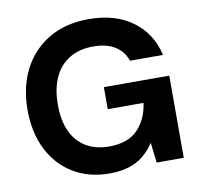

<svg xmlns="http://www.w3.org/2000/svg" viewBox="-80 -797 932 893"><g transform="rotate(-10 386.0 -350.0)"><path d="M368 12Q270 12 196.5 -32.5Q123 -77 82.5 -157.5Q42 -238 42 -345Q42 -453 84.5 -535.5Q127 -618 206 -665Q285 -712 395 -712Q519 -712 601 -652.5Q683 -593 707 -488H551Q536 -533 496.5 -558Q457 -583 394 -583Q327 -583 280 -554Q233 -525 209 -471.5Q185 -418 185 -344Q185 -270 209 -218Q233 -166 278.5 -139Q324 -112 387 -112Q477 -112 523 -160.5Q569 -209 579 -284H410V-388H719V0H591L580 -94H579Q557 -60 527 -36Q497 -12 457.5 0Q418 12 368 12Z"/></g></svg>

Font: DM Sans 28pt ExtraBold
Style: Regular
Weight: 800
Version: Version 4.004;gftools[0.9.30]